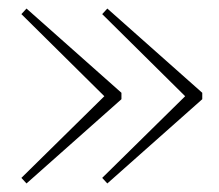

<svg xmlns="http://www.w3.org/2000/svg" viewBox="-20 -477 513 449"><path d="M42 -457 264 -260V-245L42 -48L30 -61L224 -252L30 -444ZM231 -457 453 -260V-245L231 -48L219 -61L413 -252L219 -444Z"/></svg>

Font: Source Serif Pro ExtraLight
Style: Regular
Weight: 200
Designer: Frank Grießhammer
Foundry: Adobe Systems Incorporated
Version: Version 3.001;hotconv 1.0.111;makeotfexe 2.5.65597